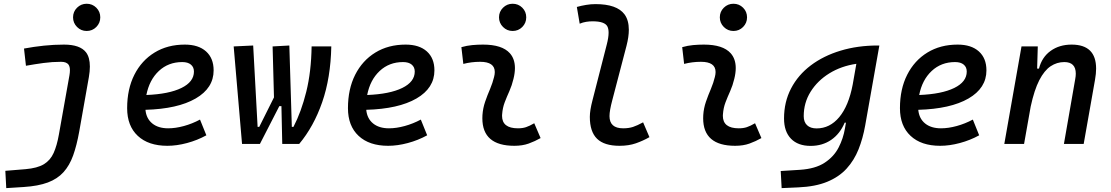

<svg xmlns="http://www.w3.org/2000/svg" viewBox="-20 -764 5899 1019"><path d="M13.2 234.4 8.3 142.6 115.7 133.8Q178.2 128.4 212.6 107.7Q247.1 86.9 264.6 47.9Q282.2 8.8 292.5 -49.8L348.6 -364.7Q351.1 -379.4 351.1 -391.1Q351.1 -409.2 344.7 -419.4Q334 -436 304.2 -436Q257.8 -436 210.9 -429.7Q164.1 -423.3 117.7 -415L107.4 -506.3Q159.7 -516.1 213.1 -521.7Q266.6 -527.3 319.8 -527.3Q404.8 -527.3 436.5 -486.3Q457 -459.5 457 -410.6Q457 -385.7 451.7 -355L400.4 -65.4Q387.2 7.8 368.2 61Q349.1 114.3 316.9 149.9Q284.7 185.5 233.6 204.6Q182.6 223.6 106 228.5ZM439.9 -599.6Q410.2 -599.6 388.9 -620.8Q367.7 -642.1 367.7 -671.9Q367.7 -702.1 388.9 -723.1Q410.2 -744.1 439.9 -744.1Q470.2 -744.1 491.2 -723.1Q512.2 -702.1 512.2 -671.9Q512.2 -642.1 491.2 -620.8Q470.2 -599.6 439.9 -599.6Z M872.6 -83Q911.6 -83 956.1 -95.2Q1000.5 -107.4 1041.5 -129.4L1075.2 -45.9Q1027.3 -19.5 972.7 -4.9Q918 9.8 868.2 9.8Q767.6 9.8 711.2 -43Q654.8 -95.7 654.8 -189.9Q654.8 -291.5 693.1 -367.2Q731.4 -442.9 800.3 -485.1Q869.1 -527.3 960.9 -527.3Q1033.2 -527.3 1073.5 -491.2Q1113.8 -455.1 1113.8 -390.6Q1113.8 -296.4 1018.3 -241.2Q922.9 -186 752 -181.2Q756.3 -134.8 788.1 -108.9Q819.8 -83 872.6 -83ZM756.8 -259.8Q876.5 -264.6 942.9 -297.1Q1009.3 -329.6 1009.3 -384.3Q1009.3 -407.7 993.2 -421.1Q977.1 -434.6 947.3 -434.6Q873.5 -434.6 823 -387.2Q772.5 -339.8 756.8 -259.8Z M1478 0 1473.6 -200.7H1462.4L1359.4 0H1264.6L1220.2 -517.6L1323.7 -522.5L1347.2 -90.8H1356L1434.1 -247.1L1426.8 -517.6L1515.6 -522.5L1528.8 -90.8H1537.6Q1579.1 -170.9 1605.5 -277.1Q1631.8 -383.3 1633.8 -517.6H1738.3Q1734.9 -350.6 1689.9 -221.4Q1645 -92.3 1567.9 0Z M2044.4 -83Q2083.5 -83 2127.9 -95.2Q2172.4 -107.4 2213.4 -129.4L2247.1 -45.9Q2199.2 -19.5 2144.5 -4.9Q2089.8 9.8 2040 9.8Q1939.5 9.8 1883.1 -43Q1826.7 -95.7 1826.7 -189.9Q1826.7 -291.5 1865 -367.2Q1903.3 -442.9 1972.2 -485.1Q2041 -527.3 2132.8 -527.3Q2205.1 -527.3 2245.4 -491.2Q2285.6 -455.1 2285.6 -390.6Q2285.6 -296.4 2190.2 -241.2Q2094.7 -186 1923.8 -181.2Q1928.2 -134.8 1960 -108.9Q1991.7 -83 2044.4 -83ZM1928.7 -259.8Q2048.3 -264.6 2114.7 -297.1Q2181.2 -329.6 2181.2 -384.3Q2181.2 -407.7 2165 -421.1Q2148.9 -434.6 2119.1 -434.6Q2045.4 -434.6 1994.9 -387.2Q1944.3 -339.8 1928.7 -259.8Z M2815.4 -109.9 2849.1 -31.2Q2819.3 -14.2 2786.1 -2.2Q2752.9 9.8 2710 9.8Q2540 9.8 2540 -136.2Q2540 -144.5 2540.5 -153.3Q2543 -189.9 2554.9 -224.6Q2566.9 -259.3 2581.1 -292Q2594.7 -324.7 2602.1 -355Q2606 -369.6 2606 -381.8Q2606 -436 2528.3 -436Q2481.9 -436 2439 -424.8L2428.7 -513.7Q2457.5 -522 2486.3 -524.7Q2515.1 -527.3 2543.9 -527.3Q2645 -527.3 2686 -481.4Q2712.9 -451.2 2712.9 -402.8Q2712.9 -376.5 2705.1 -345.2Q2696.8 -310.5 2683.6 -280.8Q2669.9 -250.5 2658.7 -221.2Q2647.5 -191.9 2645 -157.7Q2644.5 -153.3 2644.5 -149.4Q2644.5 -83 2729 -83Q2753.4 -83 2771.7 -89.1Q2790 -95.2 2815.4 -109.9ZM2700.7 -599.6Q2670.9 -599.6 2649.7 -620.8Q2628.4 -642.1 2628.4 -671.9Q2628.4 -702.1 2649.7 -723.1Q2670.9 -744.1 2700.7 -744.1Q2731 -744.1 2752 -723.1Q2772.9 -702.1 2772.9 -671.9Q2772.9 -642.1 2752 -620.8Q2731 -599.6 2700.7 -599.6Z M3268.1 9.8Q3187 9.8 3148.7 -27.6Q3110.4 -64.9 3110.4 -143.6Q3110.4 -178.2 3124.5 -231.9L3200.2 -527.3Q3210 -564.9 3210 -590.3Q3210 -609.9 3204.1 -622.6Q3190.4 -650.9 3125 -650.9Q3108.4 -650.9 3091.1 -648.2Q3073.7 -645.5 3056.6 -638.2L3041.5 -727.1Q3065.9 -733.9 3090.8 -738Q3115.7 -742.2 3140.6 -742.2Q3253.9 -742.2 3294.4 -688Q3317.4 -656.7 3317.4 -606Q3317.4 -568.8 3305.2 -521.5L3229.5 -231.9Q3214.8 -176.8 3214.8 -147.9Q3214.8 -83 3287.1 -83Q3316.9 -83 3339.4 -90.3Q3361.8 -97.7 3393.1 -114.7L3426.8 -36.1Q3392.6 -16.6 3354.7 -3.4Q3316.9 9.8 3268.1 9.8Z M3987.3 -109.9 4021 -31.2Q3991.2 -14.2 3958 -2.2Q3924.8 9.8 3881.8 9.8Q3711.9 9.8 3711.9 -136.2Q3711.9 -144.5 3712.4 -153.3Q3714.8 -189.9 3726.8 -224.6Q3738.8 -259.3 3752.9 -292Q3766.6 -324.7 3773.9 -355Q3777.8 -369.6 3777.8 -381.8Q3777.8 -436 3700.2 -436Q3653.8 -436 3610.8 -424.8L3600.6 -513.7Q3629.4 -522 3658.2 -524.7Q3687 -527.3 3715.8 -527.3Q3816.9 -527.3 3857.9 -481.4Q3884.8 -451.2 3884.8 -402.8Q3884.8 -376.5 3877 -345.2Q3868.7 -310.5 3855.5 -280.8Q3841.8 -250.5 3830.6 -221.2Q3819.3 -191.9 3816.9 -157.7Q3816.4 -153.3 3816.4 -149.4Q3816.4 -83 3900.9 -83Q3925.3 -83 3943.6 -89.1Q3961.9 -95.2 3987.3 -109.9ZM3872.6 -599.6Q3842.8 -599.6 3821.5 -620.8Q3800.3 -642.1 3800.3 -671.9Q3800.3 -702.1 3821.5 -723.1Q3842.8 -744.1 3872.6 -744.1Q3902.8 -744.1 3923.8 -723.1Q3944.8 -702.1 3944.8 -671.9Q3944.8 -642.1 3923.8 -620.8Q3902.8 -599.6 3872.6 -599.6Z M4128.4 234.4 4123.5 143.6 4226.1 137.2Q4307.6 131.8 4356.7 99.6Q4405.8 67.4 4430.7 19Q4455.6 -29.3 4464.4 -82.5L4469.7 -112.8H4462.9Q4438 -53.7 4391.4 -21.7Q4344.7 10.3 4282.2 10.3Q4214.8 10.3 4178 -27.8Q4141.1 -65.9 4141.1 -135.3Q4141.1 -223.1 4178.5 -294.7Q4215.8 -366.2 4283.2 -417Q4350.6 -467.8 4441.2 -495.1Q4531.7 -522.5 4637.7 -522.5H4647L4571.8 -98.1Q4559.6 -29.3 4536.4 28.8Q4513.2 86.9 4473.1 130.9Q4433.1 174.8 4370.4 200.7Q4307.6 226.6 4216.3 230.5ZM4524.9 -425.3Q4444.8 -413.6 4381.8 -374.8Q4318.8 -335.9 4282.2 -277.3Q4245.6 -218.8 4245.6 -147.5Q4245.6 -116.2 4263.4 -99.4Q4281.2 -82.5 4314 -82.5Q4384.3 -82.5 4434.1 -142.3Q4483.9 -202.1 4505.4 -314.5Z M4974.1 -83Q5013.2 -83 5057.6 -95.2Q5102.1 -107.4 5143.1 -129.4L5176.8 -45.9Q5128.9 -19.5 5074.2 -4.9Q5019.5 9.8 4969.7 9.8Q4869.1 9.8 4812.7 -43Q4756.3 -95.7 4756.3 -189.9Q4756.3 -291.5 4794.7 -367.2Q4833 -442.9 4901.9 -485.1Q4970.7 -527.3 5062.5 -527.3Q5134.8 -527.3 5175 -491.2Q5215.3 -455.1 5215.3 -390.6Q5215.3 -296.4 5119.9 -241.2Q5024.4 -186 4853.5 -181.2Q4857.9 -134.8 4889.6 -108.9Q4921.4 -83 4974.1 -83ZM4858.4 -259.8Q4978 -264.6 5044.4 -297.1Q5110.8 -329.6 5110.8 -384.3Q5110.8 -407.7 5094.7 -421.1Q5078.6 -434.6 5048.8 -434.6Q4975.1 -434.6 4924.6 -387.2Q4874 -339.8 4858.4 -259.8Z M5310.1 0 5401.4 -517.6H5487.8L5484.4 -399.9H5494.1Q5509.8 -460.9 5556.2 -494.1Q5602.5 -527.3 5667.5 -527.3Q5797.4 -527.3 5797.4 -399.9Q5797.4 -373 5791.5 -340.3L5731.4 0H5626.5L5686.5 -344.2Q5689.5 -359.9 5689.5 -373Q5689.5 -434.6 5628.4 -434.6Q5589.4 -434.6 5555.9 -412.4Q5522.5 -390.1 5495.8 -338.4Q5469.2 -286.6 5450.2 -198.7L5415 0Z"/></svg>

Font: CaskaydiaCove NFP
Style: Italic
Weight: 400
Italic angle: -10°
Designer: Aaron Bell
Foundry: Saja Typeworks
Version: Version 2111.001; VTT 6.35;Nerd Fonts 3.1.1